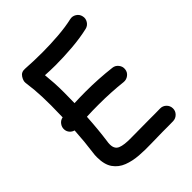

<svg xmlns="http://www.w3.org/2000/svg" viewBox="-207 -827 970 970"><g transform="rotate(-45 278.0 -342.0)"><path d="M44.9 -334Q43 -352.1 54 -366.9Q64.9 -381.8 82.5 -384.8Q84 -428.7 84 -468.8Q84 -503.4 83 -530.3Q82 -557.1 79.8 -583Q77.6 -608.9 73.2 -641.1Q71.3 -655.8 83.7 -675.3Q96.2 -694.8 121.6 -692.9Q151.9 -690.9 182.4 -689.9Q212.9 -689 242.7 -689Q298.8 -689 357.2 -693.6Q415.5 -698.2 460 -708.5Q478.5 -712.9 494.9 -702.6Q511.2 -692.4 515.1 -673.8Q519.5 -655.8 509.3 -639.4Q499 -623 480.5 -618.7Q427.2 -606.4 364.7 -601.3Q302.2 -596.2 242.7 -596.2Q224.6 -596.2 206.3 -596.9Q188 -597.7 169.9 -598.6Q173.3 -565.9 175 -536.4Q176.8 -506.8 176.8 -468.8Q176.8 -432.1 175.8 -393.1Q214.4 -395 256.3 -395Q302.7 -395 347.9 -392.3Q393.1 -389.6 437.5 -384.3Q456.1 -382.3 468 -366.9Q480 -351.6 477.5 -333Q475.6 -314.5 460.2 -302.7Q444.8 -291 426.3 -293Q344.7 -302.2 256.3 -302.2Q233.9 -302.2 212.9 -301.8Q191.9 -301.3 171.4 -300.3Q168.9 -257.8 165 -217Q161.1 -176.3 156.2 -141.1Q154.3 -131.3 154.3 -119.6Q154.3 -86.4 179 -76.2Q203.6 -65.9 255.1 -66.9Q306.6 -67.9 387.2 -67.9Q406.7 -67.9 425.3 -67.9Q443.8 -67.9 461.9 -68.4Q481 -68.8 494.6 -55.7Q508.3 -42.5 508.8 -23.4Q509.3 -4.4 495.8 9.3Q482.4 22.9 463.4 23.4Q444.8 23.9 425.8 23.9Q406.7 23.9 387.2 23.9Q349.6 23.9 305.7 25.4Q261.7 26.9 218.8 23.7Q175.8 20.5 140.4 6.8Q105 -6.8 83.7 -36.9Q62.5 -66.9 62.5 -119.6Q62.5 -127.4 63 -135.5Q63.5 -143.6 64.9 -152.3Q69.3 -183.6 72.8 -220Q76.2 -256.3 78.6 -295.4Q65.4 -298.8 55.9 -309.3Q46.4 -319.8 44.9 -334Z"/></g></svg>

Font: Mikhak Medium
Style: Regular
Weight: 500
Designer: Amin Abedi
Version: Version 3.3